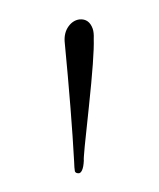

<svg xmlns="http://www.w3.org/2000/svg" viewBox="-69 -815 315 381"><g transform="rotate(-20 88.0 -624.5)"><path d="M34 -481Q29 -483 29 -487Q30 -493 34 -505Q62 -597 98 -736Q103 -753 115.5 -761.5Q128 -770 141 -767Q159 -762 159 -741Q159 -733 154 -721Q144 -690 99 -598Q53 -505 53 -501Q48 -489 43 -484Q38 -479 34 -481Z"/></g></svg>

Font: GFS Didot Classic
Style: Regular
Weight: 400
Designer: George D. Matthiopoulos
Foundry: George D. Matthiopoulos
Version: Version 1.000